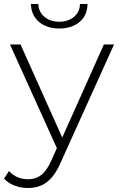

<svg xmlns="http://www.w3.org/2000/svg" viewBox="-39 -745 605 963"><path d="M102 198Q66 198 34.5 186Q3 174 -19 151L6 113Q26 134 49.5 144Q73 154 103 154Q139 154 166.5 134Q194 114 218 61L254 -19L261 -28L482 -522H533L265 71Q244 119 219.5 146.5Q195 174 166 186Q137 198 102 198ZM253 13 11 -522H64L284 -31ZM258 -602Q197 -602 157.5 -634.5Q118 -667 116 -725H153Q155 -684 184.5 -660Q214 -636 258 -636Q302 -636 331.5 -660Q361 -684 362 -725H400Q399 -667 359.5 -634.5Q320 -602 258 -602Z"/></svg>

Font: Modern
Style: Regular
Weight: 300
Designer: Julieta Ulanovsky
Foundry: Julieta Ulanovsky
Version: Version 8.000